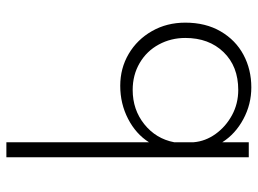

<svg xmlns="http://www.w3.org/2000/svg" viewBox="-123 -677 808 602"><g transform="rotate(-90 281.0 -376.0)"><path d="M511 -199Q511 -135 483.5 -88Q456 -41 410 -16.5Q364 8 308 8Q255 8 208.5 -17Q162 -42 136 -83V0H89V-760H136V-313Q162 -354 209.5 -378.5Q257 -403 313 -403Q368 -403 413 -376.5Q458 -350 484.5 -303.5Q511 -257 511 -199ZM463 -199Q463 -244 442.5 -282Q422 -320 384.5 -342Q347 -364 300 -364Q238 -364 192.5 -327.5Q147 -291 136 -234V-173Q139 -136 162 -104Q185 -72 221 -52.5Q257 -33 300 -33Q374 -33 418.5 -79Q463 -125 463 -199Z"/></g></svg>

Font: Josefin Sans Light
Style: Regular
Weight: 300
Designer: Santiago Orozco
Foundry: Typemade
Version: Version 2.000